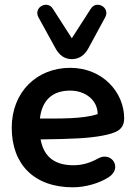

<svg xmlns="http://www.w3.org/2000/svg" viewBox="-20 -788 579 818"><path d="M291 10C343 10 403 -7 443 -33C503 -72 456 -143 400 -114C361 -92 327 -84 293 -84C222 -84 168 -112 153 -194C294 -196 357 -199 416 -210C472 -221 509 -233 509 -284C509 -394 418 -499 279 -499C136 -499 30 -395 30 -244C30 -88 125 10 291 10ZM286 -536C317 -536 341 -553 357 -583L428 -714C451 -756 391 -789 367 -751L286 -625L205 -751C181 -789 121 -756 144 -714L216 -583C232 -553 255 -536 286 -536ZM150 -283C159 -361 203 -402 279 -402C344 -402 396 -361 396 -302C334 -281 237 -283 150 -283Z"/></svg>

Font: SN Pro SemiBold
Style: Regular
Weight: 600
Designer: Tobias Whetton
Foundry: Supernotes
Version: Version 1.003;Glyphs 3.3 (3324)